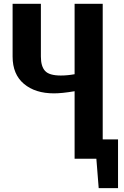

<svg xmlns="http://www.w3.org/2000/svg" viewBox="-20 -830 648 1004"><path d="M370.1 0V-353Q304.2 -341.8 262.2 -341.8Q164.1 -341.8 105 -391.6Q45.9 -441.4 45.9 -534.2V-810.1H193.8V-534.2Q193.8 -482.9 215.8 -459Q237.8 -435.1 297.9 -435.1Q332.5 -435.1 370.1 -441.9V-810.1H517.1V-101.1H597.2V153.8H496.1L483.9 0Z"/></svg>

Font: Oswald Medium
Style: Regular
Weight: 500
Designer: Vernon Adams
Foundry: Vernon Adams
Version: Version 4.103